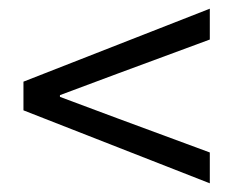

<svg xmlns="http://www.w3.org/2000/svg" viewBox="-20 -553 537 442"><path d="M463 -131 34 -299V-365L463 -533V-462L252 -384L118 -334V-330L252 -280L463 -202Z"/></svg>

Font: Giro Regular
Style: Regular
Weight: 400
Designer: Paul D. Hunt
Foundry: Adobe Systems Incorporated
Version: Version 1.000;PS 1.0;hotconv 1.0.88;makeotf.lib2.5.647800